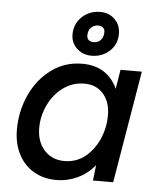

<svg xmlns="http://www.w3.org/2000/svg" viewBox="-54 -794 697 852"><g transform="rotate(5 295.0 -368.0)"><path d="M399 -69Q366 -29 321.5 -8.5Q277 12 229 12Q171 12 127 -14Q83 -40 59 -87.5Q35 -135 35 -196Q35 -279 68.5 -351.5Q102 -424 162 -468Q222 -512 299 -512Q356 -512 395.5 -486.5Q435 -461 456 -414L470 -500H565L481 0H391ZM257 -75Q322 -75 367.5 -123.5Q413 -172 427 -242L430 -260Q432 -282 432 -294Q432 -353 400.5 -389Q369 -425 317 -425Q264 -425 222 -394.5Q180 -364 156.5 -314.5Q133 -265 133 -212Q133 -151 167 -113Q201 -75 257 -75ZM244 -638Q244 -685 277 -716.5Q310 -748 359 -748Q398 -748 423.5 -722.5Q449 -697 449 -658Q449 -611 416 -581Q383 -551 336 -551Q297 -551 270.5 -576Q244 -601 244 -638ZM340 -612Q360 -612 372 -625Q384 -638 384 -661Q384 -673 376 -680Q368 -687 355 -687Q335 -687 322.5 -674Q310 -661 310 -639Q310 -626 318 -619Q326 -612 340 -612Z"/></g></svg>

Font: Oak Sans Medium
Style: Italic
Weight: 500
Italic angle: -9.49998°
Foundry: Erik Kennedy, Walven
Version: Version 1.000